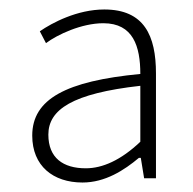

<svg xmlns="http://www.w3.org/2000/svg" viewBox="-20 -827 408 405"><path d="M154 -442C202 -442 242 -468 273 -494H277L284 -451H309V-672C309 -752 284 -807 200 -807C143 -807 90 -779 64 -761L77 -736C101 -754 152 -778 198 -778C261 -778 276 -729 276 -671C119 -656 48 -618 48 -541C48 -477 92 -442 154 -442ZM161 -472C113 -472 82 -494 82 -543C82 -596 133 -630 276 -646V-528C235 -489 196 -472 161 -472Z"/></svg>

Font: Noto Sans CJK KR Thin
Style: Regular
Weight: 250
Designer: Ryoko NISHIZUKA (kana & ideographs); Paul D. Hunt (Latin, Greek & Cyrillic); Wenlong ZHANG (bopomofo); Sandoll Communica
Foundry: Adobe Systems Incorporated
Version: Version 1.002;PS 1.002;hotconv 1.0.82;makeotf.lib2.5.63406